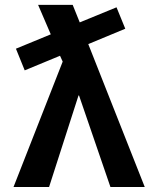

<svg xmlns="http://www.w3.org/2000/svg" viewBox="-20 -750 630 770"><path d="M34.2 0 231.4 -502.9 220.7 -526.4 79.1 -467.8 43.9 -554.7 183.6 -612.3 132.8 -730.5H271.5L299.8 -660.2L447.3 -720.7L482.4 -634.8L334 -573.2L560.5 0H422.9L296.9 -367.2H294.9L176.8 0Z"/></svg>

Font: GenEi M Gothic v2 Bold
Style: Regular
Weight: 700
Version: Version 2.0